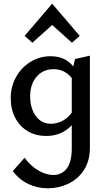

<svg xmlns="http://www.w3.org/2000/svg" viewBox="-20 -729 575 1038"><path d="M155 -498 113 -535 262 -709 411 -535 369 -498 262 -594ZM466 -428V69Q466 141 433.5 190.5Q401 240 349 264.5Q297 289 238 289Q183 289 134 266Q85 243 49 196L113 124Q146 169 188 193Q230 217 268 217Q314 217 341 182Q368 147 368 72V-52Q313 6 231 6Q173 6 129.5 -20Q86 -46 62 -92.5Q38 -139 38 -198Q38 -261 67 -313Q96 -365 145.5 -395Q195 -425 254 -425Q332 -425 376 -370L386 -410ZM368 -120V-307Q330 -355 269 -355Q213 -355 178 -314.5Q143 -274 143 -209Q143 -144 173.5 -102Q204 -60 256 -60Q286 -60 315.5 -74.5Q345 -89 368 -120Z"/></svg>

Font: Ysabeau Infant Semibold
Style: Regular
Weight: 600
Designer: Christian Thalmann (Catharsis Fonts)
Version: Version 0.003